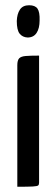

<svg xmlns="http://www.w3.org/2000/svg" viewBox="-20 -712 215 732"><path d="M46 0V-463Q46 -482 53 -489.5Q60 -497 78 -498.5Q96 -500 129 -500V-16Q129 -8 125.5 -5Q122 -2 105 -1Q88 0 46 0ZM85 -569Q66 -570 55 -583.5Q44 -597 44 -632Q45 -659 56 -675.5Q67 -692 91 -692Q114 -692 123 -679Q132 -666 131 -634Q131 -604 119.5 -586.5Q108 -569 85 -569Z"/></svg>

Font: Yanone Kaffeesatz ExtraLight
Style: Regular
Weight: 400
Version: Version 2.003